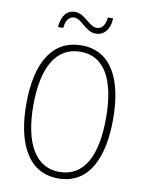

<svg xmlns="http://www.w3.org/2000/svg" viewBox="-98 -966 786 1043"><g transform="rotate(10 295.5 -444.0)"><path d="M153 -800H182C186 -847 207 -866 231 -866C275 -866 303 -800 361 -800C403 -800 437 -833 440 -898H411C407 -853 387 -832 361 -832C315 -832 288 -897 231 -897C187 -897 158 -864 153 -800ZM535 -358C535 -574 463 -724 298 -724C141 -724 56 -594 56 -358C56 -161 120 10 296 10C472 10 535 -156 535 -358ZM95 -358C95 -564 161 -689 298 -689C429 -689 496 -570 496 -358C496 -147 431 -26 296 -26C164 -26 95 -151 95 -358Z"/></g></svg>

Font: Noto Sans Myanmar UI Condensed ExtraLight
Style: Regular
Weight: 200
Width: 3
Designer: Monotype Design Team
Foundry: Monotype Imaging Inc.
Version: Version 2.103